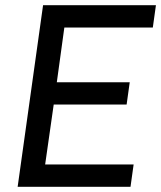

<svg xmlns="http://www.w3.org/2000/svg" viewBox="-20 -720 621 740"><path d="M146 -700H581L569 -614H228L199 -403H480L468 -317H187L154 -86H495L483 0H48Z"/></svg>

Font: Retni Sans Medium
Style: Italic
Weight: 500
Italic angle: -8°
Designer: Vitaly Kuzmin
Foundry: ParaType Ltd.
Version: Version 1.00;June 10, 2019;FontCreator 11.5.0.2425 64-bit; t